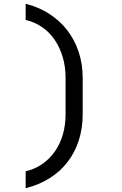

<svg xmlns="http://www.w3.org/2000/svg" viewBox="-20 -865 640 1010"><path d="M115 36Q163 25 202 -2Q241 -29 268.5 -68Q296 -107 310.5 -157Q325 -207 325 -265V-455Q325 -514 310 -564.5Q295 -615 268 -655Q241 -695 202 -722Q163 -749 115 -760V-845Q184 -828 239.5 -792Q295 -756 334 -705.5Q373 -655 394 -591.5Q415 -528 415 -455V-265Q415 -190 394.5 -126.5Q374 -63 335.5 -13Q297 37 241.5 72Q186 107 115 125Z"/></svg>

Font: JetBrainsMono NF
Style: Regular
Weight: 400
Monospace: yes
Designer: Philipp Nurullin, Konstantin Bulenkov
Foundry: JetBrains
Version: Version 1.0.2; ttfautohint (v1.8.3)